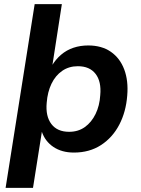

<svg xmlns="http://www.w3.org/2000/svg" viewBox="-20 -725 681 925"><path d="M7 180 147 -705H278L232 -408L229 -407Q248 -439 274.5 -461.5Q301 -484 334 -495Q367 -506 405 -506Q470 -506 514 -475.5Q558 -445 578.5 -390.5Q599 -336 593 -265Q587 -186 554.5 -124Q522 -62 466.5 -26Q411 10 336 10Q278 10 237.5 -17Q197 -44 181 -92H182L139 180ZM313 -90Q357 -90 389 -113Q421 -136 440.5 -176Q460 -216 463 -267Q469 -332 440.5 -369Q412 -406 355 -406Q312 -406 279.5 -383.5Q247 -361 228 -321.5Q209 -282 205 -230Q199 -165 227.5 -127.5Q256 -90 313 -90Z"/></svg>

Font: Nunito Sans 9pt
Style: Bold Italic
Weight: 700
Italic angle: -9°
Version: Version 3.101;gftools[0.9.27]